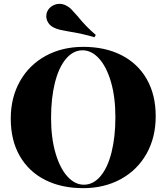

<svg xmlns="http://www.w3.org/2000/svg" viewBox="-20 -966 867 1000"><path d="M791 -360Q791 -250 743 -165Q695 -80 609 -33Q523 14 413 14Q300 14 215 -29Q130 -72 83 -153.5Q36 -235 36 -348Q36 -458 84 -543Q132 -628 218 -675Q304 -722 414 -722Q527 -722 612 -679Q697 -636 744 -554.5Q791 -473 791 -360ZM246 -352Q246 -248 269 -169Q292 -90 331 -47Q370 -4 417 -4Q466 -4 503.5 -48.5Q541 -93 561 -173Q581 -253 581 -356Q581 -460 558 -539Q535 -618 496 -661Q457 -704 410 -704Q361 -704 323.5 -659.5Q286 -615 266 -535Q246 -455 246 -352ZM383 -883Q427 -828 479 -784L472 -772Q409 -791 338 -802Q309 -807 292 -811Q275 -815 259 -823Q241 -832 231 -848Q221 -864 221 -882Q221 -896 227 -908Q236 -926 253.5 -936Q271 -946 290 -946Q305 -946 321 -939Q338 -931 350 -919Q362 -907 383 -883Z"/></svg>

Font: Playfair Display SC Black
Style: Regular
Weight: 900
Designer: Claus Eggers Sørensen
Foundry: Claus Eggers Sørensen
Version: Version 1.200; ttfautohint (v1.6)